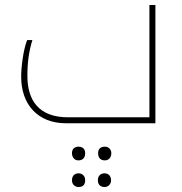

<svg xmlns="http://www.w3.org/2000/svg" viewBox="-20 -495 729 771"><path d="M245 0H604V-475H580V-24H253C136 -24 90 -92 90 -190C90 -245 96 -288 110 -334H89C73 -294 65 -224 65 -187C65 -74 133 0 245 0ZM294 149C307 149 322 144 322 120C322 99 307 94 295 94C281 94 269 102 269 120C269 136 279 149 294 149ZM401 149C417 149 427 137 427 120C427 108 419 94 401 94C386 94 374 101 374 120C374 141 386 149 401 149ZM296 256C307 256 322 252 322 229C322 208 307 201 295 201C281 201 269 210 269 229C269 244 279 256 296 256ZM400 256C416 256 426 243 426 229C426 215 418 201 400 201C385 201 373 210 373 229C373 248 385 256 400 256Z"/></svg>

Font: Noto Kufi Arabic Thin
Style: Regular
Weight: 100
Designer: Monotype Design Team, David Williams, Khaled Hosny
Foundry: Google LLC
Version: Version 2.109